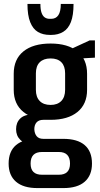

<svg xmlns="http://www.w3.org/2000/svg" viewBox="-20 -771 512 979"><path d="M238 -160Q149 -160 99.5 -200Q50 -240 50 -313V-395Q50 -469 99.5 -509Q149 -549 238 -549Q326 -549 375 -509Q424 -469 424 -395V-313Q424 -240 375 -200Q326 -160 238 -160ZM171 188Q99 188 61.5 155.5Q24 123 24 63Q24 1 61.5 -31Q99 -63 171 -63H303Q375 -63 412 -31Q449 1 449 63Q449 123 412 155.5Q375 188 303 188ZM280 120Q337 120 337 63Q337 4 280 4H194Q136 4 136 63Q136 120 194 120ZM143 -37Q105 -37 83.5 -58Q62 -79 62 -112Q62 -146 83 -166.5Q104 -187 144 -187H238V-160H201Q178 -160 166.5 -147Q155 -134 155 -112Q156 -90 167 -76.5Q178 -63 201 -63H238V-37ZM238 -236Q273 -236 292.5 -256Q312 -276 312 -313V-397Q312 -434 293 -453.5Q274 -473 238 -473Q202 -473 182.5 -453.5Q163 -434 163 -397V-313Q163 -276 182.5 -256Q202 -236 238 -236ZM318 -510 437 -565H464V-477L318 -469ZM234 -593Q199 -593 173.5 -608Q148 -623 134 -658Q120 -693 120 -751H186Q186 -722 192 -705.5Q198 -689 208.5 -682Q219 -675 233 -675H241Q265 -675 277.5 -693.5Q290 -712 290 -751H355Q355 -693 341.5 -658.5Q328 -624 302 -608.5Q276 -593 242 -593Z"/></svg>

Font: Pathway Extreme Condensed SemiBold
Style: Regular
Weight: 600
Width: 3
Version: Version 1.001;gftools[0.9.26]